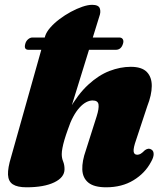

<svg xmlns="http://www.w3.org/2000/svg" viewBox="-20 -763 682 796"><path d="M391.5 -694 271 -304.5 265.5 -306.5Q303 -372.5 346 -412Q389 -451.5 434 -468.8Q479 -486 522 -486Q568 -486 588.8 -464.5Q609.5 -443 609.2 -406.2Q609 -369.5 590.5 -322.5L544 -182Q532.5 -149.5 534 -135.5Q535.5 -121.5 549 -121.5Q556.5 -121.5 563.2 -125.5Q570 -129.5 581 -140.5Q589 -146 595.5 -146.5Q602 -147 608.5 -142.5Q617 -137 617 -123.8Q617 -110.5 606 -91.5Q581.5 -45 533.5 -15.8Q485.5 13.5 420 13.5Q370 13.5 346.2 -6Q322.5 -25.5 321.2 -60.2Q320 -95 336 -140L380.5 -280Q391 -313 388.5 -329.8Q386 -346.5 364 -346.5Q351 -346.5 337.2 -339.2Q323.5 -332 309.8 -317Q296 -302 283.8 -279.5Q271.5 -257 261.5 -226.5Q253 -203 247.2 -183.5Q241.5 -164 238.8 -149.2Q236 -134.5 236 -124Q236 -107.5 241.8 -93.5Q247.5 -79.5 247.5 -61.5Q247.5 -27.5 205 -7Q162.5 13.5 90 13.5Q52 13.5 33.2 1.2Q14.5 -11 13.2 -38.8Q12 -66.5 26 -112L167.5 -614.5Q173 -631 188.8 -649Q204.5 -667 226.8 -683.8Q249 -700.5 273.5 -713.8Q298 -727 321.2 -735Q344.5 -743 362 -743Q388.5 -743 393.8 -728.2Q399 -713.5 391.5 -694ZM85 -582Q88 -593 96.5 -600.2Q105 -607.5 114.5 -607.5H474.5Q485 -607.5 489.2 -600.2Q493.5 -593 490 -582Q482.5 -556.5 460 -556.5H98.5Q77.5 -556.5 85 -582Z"/></svg>

Font: Fraunces
Style: Italic
Weight: 900
Italic angle: -16°
Version: Version 1.000;[0bf87f6ff]